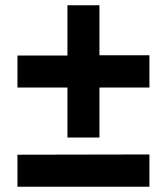

<svg xmlns="http://www.w3.org/2000/svg" viewBox="-20 -734 637 726"><path d="M545 -525V-403H356V-214H235V-403H46V-524H235V-714H356V-525ZM46 -149 545 -150V-28H46Z"/></svg>

Font: Morrison
Style: Bold
Weight: 700
Designer: Pablo Impallari, Rodrigo Fuenzalida (Modified by Dan O. Williams)
Version: Version 0.03;June 6, 2019;FontCreator 11.5.0.2425 64-bit; tt